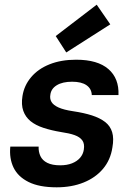

<svg xmlns="http://www.w3.org/2000/svg" viewBox="-20 -788 571 820"><path d="M222 12Q148 12 102.5 -10.5Q57 -33 38 -72Q19 -111 24 -162H145Q144 -140 152.5 -121.5Q161 -103 182 -92.5Q203 -82 237 -82Q266 -82 287.5 -90.5Q309 -99 322 -114Q335 -129 338 -149Q342 -174 331.5 -188.5Q321 -203 298.5 -211Q276 -219 241 -224Q199 -231 165.5 -242Q132 -253 110.5 -270.5Q89 -288 79.5 -314.5Q70 -341 76 -378Q83 -423 113 -458.5Q143 -494 192 -513.5Q241 -533 305 -533Q397 -533 443 -493Q489 -453 486 -382H372Q371 -409 349.5 -424Q328 -439 288 -439Q247 -439 222.5 -424Q198 -409 195 -383Q192 -366 200 -352.5Q208 -339 230 -329Q252 -319 292 -313Q339 -306 373 -295Q407 -284 429 -267Q451 -250 459 -223.5Q467 -197 460 -158Q452 -105 420 -67Q388 -29 337 -8.5Q286 12 222 12ZM263 -564 218 -634 393 -768 451 -684Z"/></svg>

Font: DM Sans 10pt SemiBold
Style: Italic
Weight: 600
Italic angle: -10°
Version: Version 4.004;gftools[0.9.30]